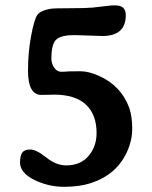

<svg xmlns="http://www.w3.org/2000/svg" viewBox="-20 -682 574 726"><path d="M174.3 -460.4Q174.3 -441.4 185.1 -426Q195.8 -410.6 211.4 -410.6L226.1 -411.1L241.2 -412.1Q251.5 -412.6 283.4 -412.6Q315.4 -412.6 354.5 -395Q438.5 -357.4 468.8 -273.9Q480 -242.2 480 -194.8Q480 -150.9 460 -107.4Q420.9 -21.5 323.7 10.3Q280.8 24.4 221.9 24.4Q163.1 24.4 109.4 -2Q55.7 -28.3 55.7 -68.4Q55.7 -91.3 63.7 -104Q71.8 -116.7 94.5 -116.7Q117.2 -116.7 154.8 -86.7Q192.4 -56.6 230 -56.6Q284.7 -56.6 314.9 -92.5Q345.2 -128.4 345.2 -178.7Q345.2 -249 304.7 -286.6Q264.2 -324.2 184.1 -324.2L170.4 -323.7Q156.7 -323.2 136.2 -323.2Q85.9 -323.2 85.9 -415Q85.9 -482.4 97.4 -544.9Q108.9 -607.4 120.8 -625Q132.8 -642.6 171.9 -648.9Q184.1 -650.9 244.4 -650.9Q304.7 -650.9 330.1 -653.3L359.4 -656.7Q401.4 -661.6 402.8 -661.6H416.5Q455.6 -661.6 455.6 -625Q455.6 -545.9 367.7 -545.9L260.3 -549.3Q212.4 -549.3 193.4 -533Q174.3 -516.6 174.3 -460.4Z"/></svg>

Font: Averia Serif Libre RX
Style: Bold
Weight: 700
Version: Version 1.002